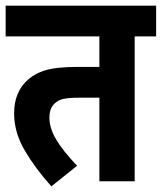

<svg xmlns="http://www.w3.org/2000/svg" viewBox="-20 -642 573 680"><path d="M457 -513V0H332V-296H262Q223 -296 204 -291.5Q185 -287 173 -275Q155 -258 155 -225Q155 -188 179.5 -147Q204 -106 253 -55L162 18Q106 -44 68 -108.5Q30 -173 30 -240Q30 -278 41.5 -306.5Q53 -335 73 -354Q99 -380 139 -392.5Q179 -405 253 -405H332V-513H0V-622H533V-513Z"/></svg>

Font: Noto Sans Condensed
Style: Bold Italic
Weight: 700
Width: 3
Italic angle: -12°
Designer: Monotype Design Team
Foundry: Monotype Imaging Inc.
Version: Version 2.013; ttfautohint (v1.8.4.7-5d5b)